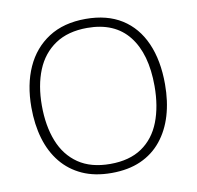

<svg xmlns="http://www.w3.org/2000/svg" viewBox="-81 -809 925 903"><g transform="rotate(-10 381.5 -357.5)"><path d="M700 -358Q700 -276 680 -209Q660 -142 620 -92.5Q580 -43 520.5 -16.5Q461 10 381 10Q301 10 241.5 -17Q182 -44 142 -93Q102 -142 82 -209.5Q62 -277 62 -359Q62 -468 99 -550Q136 -632 208 -678.5Q280 -725 385 -725Q487 -725 557 -681Q627 -637 663.5 -554.5Q700 -472 700 -358ZM112 -359Q112 -262 141 -188.5Q170 -115 230 -74Q290 -33 382 -33Q474 -33 533.5 -73.5Q593 -114 621.5 -187.5Q650 -261 650 -358Q650 -512 583 -597Q516 -682 385 -682Q293 -682 232 -641Q171 -600 141.5 -527.5Q112 -455 112 -359Z"/></g></svg>

Font: Noto Sans Oriya ExtraLight
Style: Regular
Weight: 250
Version: Version 2.003